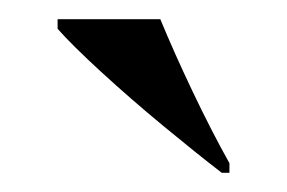

<svg xmlns="http://www.w3.org/2000/svg" viewBox="-20 -786 299 200"><path d="M211 -606Q185 -626 150.5 -654.5Q116 -683 85.5 -711Q55 -739 40 -756V-766H147Q161 -732 180.5 -691Q200 -650 219 -616V-606Z"/></svg>

Font: Noto Serif Display Condensed SemiBold
Style: Regular
Weight: 600
Width: 3
Designer: Monotype Design Team
Foundry: Monotype Imaging Inc.
Version: Version 2.009